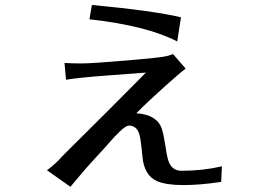

<svg xmlns="http://www.w3.org/2000/svg" viewBox="-20 -674 1040 760"><path d="M166 0Q198.2 -24.4 220.7 -48.8V-49.8L260.7 -89.8Q290 -119.1 329.6 -158.2Q369.1 -197.3 411.6 -239.7Q454.1 -282.2 492.7 -321.3Q531.2 -360.4 557.6 -386.7Q521.5 -383.8 408.7 -375.5Q295.9 -367.2 241.2 -358.4L235.4 -424.8Q269.5 -422.9 302.7 -422.9Q342.8 -422.9 481 -434.6Q619.1 -446.3 638.7 -451.7Q658.2 -457 665 -460L714.8 -402.3Q697.3 -389.6 676.8 -371.1Q656.2 -352.5 636.7 -335.9Q560.5 -267.6 519.5 -225.6Q599.6 -220.7 620.1 -166Q628.9 -136.7 634.3 -99.1Q639.6 -61.5 644.5 -43.9Q657.2 2 698.2 2Q782.2 2 858.4 -15.6L855.5 45.9Q773.4 58.6 705.6 58.6Q637.7 58.6 601.6 43Q550.8 20.5 543.9 -53.2Q537.1 -127 531.2 -143.6Q520.5 -176.8 490.2 -176.8Q478.5 -176.8 455.1 -154.3Q431.6 -131.8 419.9 -117.7Q408.2 -103.5 359.4 -50.8Q310.5 2 258.8 65.4ZM334 -597.7 343.8 -654.3Q585.9 -631.8 696.3 -605.5L681.6 -509.8Q561.5 -572.3 334 -597.7Z"/></svg>

Font: GenEi LateMin v2
Style: Medium
Weight: 500
Designer: o_tamon (Modified)
Foundry: o_tamon / Adobe Systems Incorporated / FONT 910 / Philipp H. Poll
Version: Version 2.1;Original Version 1.004